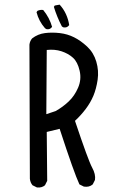

<svg xmlns="http://www.w3.org/2000/svg" viewBox="-20 -830 540 844"><path d="M142.6 -5.9 123 -15.6Q113.3 -27.3 111.3 -43.9L109.4 -633.8Q111.3 -649.4 121.1 -661.1Q146.5 -680.7 177.7 -684.6Q209 -688.5 242.7 -684.6Q276.4 -680.7 305.7 -666Q335 -651.4 363.3 -625Q391.6 -598.6 403.3 -559.1Q415 -519.5 409.2 -479.5Q403.3 -439.5 390.6 -409.2Q377.9 -378.9 356.9 -351.1Q335.9 -323.2 309.6 -298.8Q368.2 -124 384.8 -93.8Q401.4 -63.5 397.5 -39.1L387.7 -19.5Q372.1 -5.9 348.6 -9.8L329.1 -19.5Q305.7 -69.3 242.2 -263.7L185.5 -250L187.5 -35.2L177.7 -15.6Q164.1 -3.9 142.6 -5.9ZM224.6 -341.8Q255.9 -359.4 281.7 -383.8Q307.6 -408.2 323.2 -444.3Q338.9 -480.5 330.1 -519Q321.3 -557.6 300.8 -576.2Q280.3 -594.7 250.5 -604.5Q220.7 -614.3 185.5 -610.4L183.6 -328.1ZM183.6 -702.1 177.7 -706.1Q150.4 -737.3 140.6 -776.4L144.5 -782.2Q156.2 -788.1 169.9 -786.1Q197.3 -752.9 209 -711.9Q199.2 -698.2 183.6 -702.1ZM257.8 -710 252 -713.9Q230.5 -754.9 216.8 -799.8L220.7 -805.7L242.2 -809.6Q259.8 -790 270 -767.6Q280.3 -745.1 284.2 -719.7Q274.4 -706.1 257.8 -710Z"/></svg>

Font: JasonHandwriting4
Style: Regular
Weight: 400
Version: Version 1.01.21